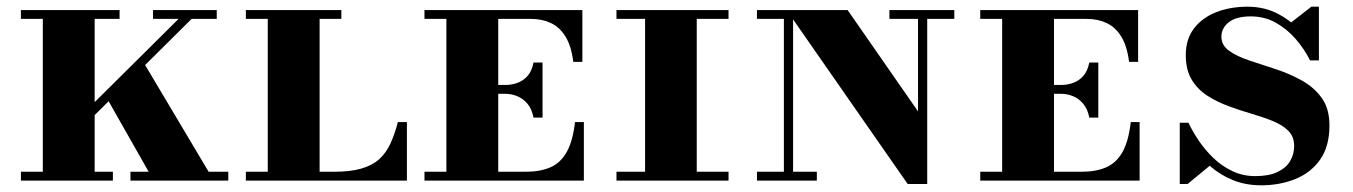

<svg xmlns="http://www.w3.org/2000/svg" viewBox="-20 -540 4044 574"><path d="M149.5 -122 538.5 -508H577.5L188.5 -122ZM42.5 0V-26.5H317.5V0ZM108 0V-510H263V0ZM370 0V-26.5H662.5V0ZM439.5 0 293 -258 400.5 -368 619.5 0ZM42.5 -483.5V-510H337.5V-483.5ZM437.5 -483.5V-510H628V-483.5Z M715 0V-26.5H780.5V-483.5H715V-510H1000.5V-483.5H935.5V-26.5H978Q1027.5 -26.5 1060.2 -36Q1093 -45.5 1113.8 -64.2Q1134.5 -83 1147.2 -110.8Q1160 -138.5 1169.5 -175H1196.5V0Z M1575 -188.5Q1570 -214.5 1556.8 -230Q1543.5 -245.5 1526.2 -252.5Q1509 -259.5 1491.5 -259.5H1436.5V-286H1491.5Q1509 -286 1526.2 -292Q1543.5 -298 1556.8 -312.5Q1570 -327 1575 -353H1602V-188.5ZM1699 -175H1725.5V0H1249V-26.5H1314.5V-483.5H1249V-510H1721V-355H1694Q1688 -402.5 1670.5 -430.8Q1653 -459 1626.8 -471.2Q1600.5 -483.5 1567 -483.5H1469.5V-26.5H1551.5Q1595 -26.5 1625.5 -39.8Q1656 -53 1674.2 -85.5Q1692.5 -118 1699 -175Z M1908.5 0V-510H2063V0ZM1823 0V-26.5H2158V0ZM1823 -483.5V-510H2158V-483.5Z M2693.5 10 2331.5 -510H2514L2724.5 -207V-510H2752V10ZM2243 0V-26.5H2422V0ZM2323.5 0V-483.5H2243V-510H2351V0ZM2639 -483.5V-510H2833V-483.5Z M3236.5 -188.5Q3231.5 -214.5 3218.2 -230Q3205 -245.5 3187.8 -252.5Q3170.5 -259.5 3153 -259.5H3098V-286H3153Q3170.5 -286 3187.8 -292Q3205 -298 3218.2 -312.5Q3231.5 -327 3236.5 -353H3263.5V-188.5ZM3360.5 -175H3387V0H2910.5V-26.5H2976V-483.5H2910.5V-510H3382.5V-355H3355.5Q3349.5 -402.5 3332 -430.8Q3314.5 -459 3288.2 -471.2Q3262 -483.5 3228.5 -483.5H3131V-26.5H3213Q3256.5 -26.5 3287 -39.8Q3317.5 -53 3335.8 -85.5Q3354 -118 3360.5 -175Z M3750.5 14Q3703.5 14 3665.2 -1.8Q3627 -17.5 3596.8 -44.2Q3566.5 -71 3544.2 -104.5Q3522 -138 3507 -173H3533Q3545 -147.5 3563.5 -120Q3582 -92.5 3607 -68.2Q3632 -44 3663.5 -28.8Q3695 -13.5 3733 -13.5Q3773.5 -13.5 3799.2 -25.8Q3825 -38 3837 -58.5Q3849 -79 3849 -103.5Q3849 -131.5 3831.5 -149Q3814 -166.5 3785 -178.2Q3756 -190 3721.5 -200Q3687 -210 3652.5 -222.8Q3618 -235.5 3589 -254.2Q3560 -273 3542.5 -302.2Q3525 -331.5 3525 -375Q3525 -423 3549.5 -455Q3574 -487 3615.8 -503.5Q3657.5 -520 3710 -520Q3761.5 -520 3803.8 -497Q3846 -474 3876.2 -437.2Q3906.5 -400.5 3923 -359.5H3896.5Q3879.5 -393.5 3853.5 -423.5Q3827.5 -453.5 3794 -472.2Q3760.5 -491 3719.5 -491Q3675 -491 3653.2 -473.2Q3631.5 -455.5 3631.5 -430.5Q3631.5 -404.5 3654.8 -388Q3678 -371.5 3715 -359.2Q3752 -347 3793.2 -333.5Q3834.5 -320 3871.2 -299.8Q3908 -279.5 3931.2 -247.5Q3954.5 -215.5 3954.5 -165Q3954.5 -102.5 3926.8 -63Q3899 -23.5 3852.5 -4.8Q3806 14 3750.5 14ZM3507 10V-173Q3525.5 -147 3541 -126.2Q3556.5 -105.5 3571.8 -87.2Q3587 -69 3604.5 -51L3530.5 10ZM3923 -359.5Q3908.5 -385 3894 -401.8Q3879.5 -418.5 3863.5 -432.8Q3847.5 -447 3828.5 -464L3900.5 -520H3923Z"/></svg>

Font: Bodoni Moda SC 9pt
Style: Bold
Weight: 700
Designer: Owen Earl
Foundry: indestructible type
Version: Version 2.005